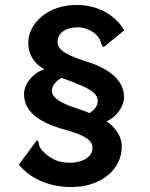

<svg xmlns="http://www.w3.org/2000/svg" viewBox="-20 -697 603 774"><path d="M268 57C387 57 471 -14 471 -106C471 -145 448 -181 410 -208C449 -225 480 -266 480 -307C480 -379 407 -423 344 -444C258 -471 212 -491 212 -529C212 -563 244 -587 294 -587C338 -587 380 -557 387 -525C390 -514 392 -511 398 -507L481 -575C442 -640 371 -677 288 -677C174 -677 94 -604 94 -524C94 -476 119 -439 159 -418C109 -401 77 -356 77 -318C77 -255 123 -207 242 -174C323 -152 353 -132 353 -99C353 -68 317 -41 262 -41C215 -41 188 -56 163 -78C122 -113 145 -128 128 -131L56 -33C108 29 186 57 268 57ZM341 -241C326 -248 308 -254 287 -261C226 -281 189 -302 189 -332C189 -354 210 -373 228 -383L264 -370C327 -346 374 -326 374 -290C374 -270 360 -254 341 -241Z"/></svg>

Font: Inconsolata SemiExpanded
Style: Bold
Weight: 700
Width: 6
Monospace: yes
Designer: Raph Levien, Cyreal, Brenton Simpson
Foundry: Raph Levien, Cyreal, Google
Version: Version 3.100